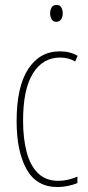

<svg xmlns="http://www.w3.org/2000/svg" viewBox="-20 -744 353 774"><path d="M212 10Q127 10 87 -62Q47 -134 47 -256Q47 -394 93.5 -465.5Q140 -537 221 -537Q262 -537 293 -519L283 -496Q257 -512 222 -512Q153 -512 113 -448.5Q73 -385 73 -257Q73 -186 87.5 -131Q102 -76 133.5 -45.5Q165 -15 215 -15Q253 -15 292 -32V-6Q276 1 254 5.5Q232 10 212 10ZM208 -724Q222 -724 227.5 -713.5Q233 -703 233 -691Q233 -675 226 -665.5Q219 -656 207 -656Q194 -656 188 -666.5Q182 -677 182 -690Q182 -702 187.5 -713Q193 -724 208 -724Z"/></svg>

Font: Noto Sans Gujarati ExtraCondensed Thin
Style: Regular
Weight: 100
Width: 2
Designer: Jelle Bosma - Monotype Design Team, Universal Thirst
Foundry: Monotype Imaging Inc.
Version: Version 2.106; ttfautohint (v1.8.4.7-5d5b)